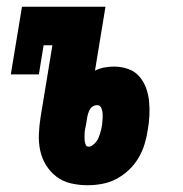

<svg xmlns="http://www.w3.org/2000/svg" viewBox="-20 -540 540 568"><path d="M239 8Q214 8 190 2.5Q166 -3 147.5 -17Q129 -31 116.5 -51Q104 -71 99 -94.5Q94 -118 95 -143Q96 -168 100 -193L135 -406H109L95 -320H12L45 -520H292L261 -331Q275 -338 289.5 -340.5Q304 -343 318 -343Q339 -343 359 -336Q379 -329 392 -314Q405 -299 412 -280Q419 -261 421 -240.5Q423 -220 422 -198.5Q421 -177 417 -155Q414 -134 407.5 -113Q401 -92 389.5 -72.5Q378 -53 361 -37Q344 -21 324 -10.5Q304 0 282 4Q260 8 239 8ZM242 -106Q248 -106 254 -110.5Q260 -115 264.5 -120.5Q269 -126 271.5 -132.5Q274 -139 276 -145Q278 -151 279.5 -157.5Q281 -164 282 -171Q283 -179 283.5 -188Q284 -197 283.5 -205Q283 -213 279.5 -221Q276 -229 267 -229Q261 -229 255 -225.5Q249 -222 246 -216.5Q243 -211 241 -205Q239 -199 238 -193L235 -174Q234 -168 232.5 -161.5Q231 -155 230.5 -149Q230 -143 230 -136.5Q230 -130 230.5 -124Q231 -118 233.5 -112Q236 -106 242 -106Z"/></svg>

Font: Iosevka Curly Slab Heavy
Style: Italic
Weight: 900
Italic angle: -9°
Monospace: yes
Designer: Belleve Invis
Foundry: Belleve Invis
Version: Version 22.1.2; ttfautohint (v1.8.4)